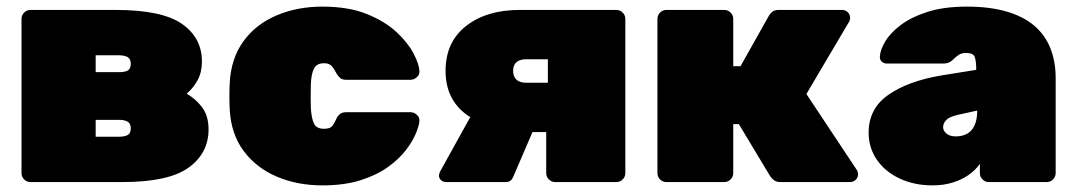

<svg xmlns="http://www.w3.org/2000/svg" viewBox="-20 -550 3249 580"><path d="M72 0Q61 0 53 -8Q45 -16 45 -27V-493Q45 -504 53 -512Q61 -520 72 -520H329Q469 -520 529.5 -478Q590 -436 590 -364Q590 -332 577 -308Q564 -284 544 -267Q573 -250 591.5 -224.5Q610 -199 610 -159Q610 -87 549.5 -43.5Q489 0 349 0ZM269 -137H339Q356 -137 365.5 -142Q375 -147 375 -162Q375 -177 365.5 -182.5Q356 -188 339 -188H269ZM269 -332H339Q357 -332 366 -337Q375 -342 375 -357Q375 -372 365.5 -377.5Q356 -383 339 -383H269Z M954 10Q878 10 816 -16.5Q754 -43 716 -94Q678 -145 674 -219Q673 -235 673 -259Q673 -283 674 -300Q678 -374 715.5 -425.5Q753 -477 815.5 -503.5Q878 -530 954 -530Q1033 -530 1088.5 -507.5Q1144 -485 1178.5 -452.5Q1213 -420 1229.5 -388Q1246 -356 1247 -336Q1248 -325 1239.5 -317Q1231 -309 1220 -309H1025Q1014 -309 1007.5 -314.5Q1001 -320 996 -329Q989 -343 981.5 -351Q974 -359 959 -359Q936 -359 928 -342Q920 -325 919 -295Q918 -252 919 -224Q921 -192 928.5 -176.5Q936 -161 959 -161Q977 -161 983.5 -169Q990 -177 996 -191Q1000 -200 1007 -205.5Q1014 -211 1025 -211H1220Q1231 -211 1239.5 -203Q1248 -195 1247 -184Q1246 -171 1236.5 -147.5Q1227 -124 1206.5 -97Q1186 -70 1152 -45.5Q1118 -21 1069 -5.5Q1020 10 954 10Z M1657 0Q1646 0 1638 -8Q1630 -16 1630 -27V-151H1573V-156Q1456 -156 1391 -202.5Q1326 -249 1326 -336Q1326 -423 1388 -471.5Q1450 -520 1550 -520H1842Q1853 -520 1861 -512Q1869 -504 1869 -493V-27Q1869 -16 1861 -8Q1853 0 1842 0ZM1328 0Q1318 0 1312 -6Q1306 -12 1306 -20Q1306 -22 1307 -25Q1308 -28 1309 -31L1406 -206L1595 -166L1530 -15Q1527 -8 1521.5 -4Q1516 0 1508 0ZM1570 -300H1635V-371H1570Q1550 -371 1540 -362Q1530 -353 1530 -336Q1530 -319 1540 -309.5Q1550 -300 1570 -300Z M1993 0Q1982 0 1974 -8Q1966 -16 1966 -27V-493Q1966 -504 1974 -512Q1982 -520 1993 -520H2168Q2179 -520 2187 -512Q2195 -504 2195 -493V-350H2217L2303 -503Q2305 -507 2312 -513.5Q2319 -520 2332 -520H2524Q2534 -520 2541 -513Q2548 -506 2548 -496Q2548 -492 2546.5 -487.5Q2545 -483 2543 -481L2416 -266L2568 -37Q2572 -31 2572 -24Q2572 -14 2565 -7Q2558 0 2548 0H2338Q2326 0 2319 -5Q2312 -10 2307 -17L2212 -175H2195V-27Q2195 -16 2187 -8Q2179 0 2168 0Z M2798 10Q2741 10 2697 -11Q2653 -32 2628.5 -68Q2604 -104 2604 -149Q2604 -222 2663.5 -263.5Q2723 -305 2823 -322L2929 -339V-340Q2929 -366 2924.5 -378Q2920 -390 2899 -390Q2885 -390 2876.5 -384.5Q2868 -379 2858 -369Q2847 -358 2830 -358H2660Q2650 -358 2643.5 -364Q2637 -370 2638 -380Q2639 -399 2654 -424.5Q2669 -450 2700.5 -474Q2732 -498 2781.5 -514Q2831 -530 2901 -530Q2969 -530 3019.5 -515.5Q3070 -501 3103 -473.5Q3136 -446 3152.5 -405.5Q3169 -365 3169 -314V-27Q3169 -16 3161 -8Q3153 0 3142 0H2967Q2956 0 2948 -8Q2940 -16 2940 -27V-55Q2926 -35 2904.5 -20.5Q2883 -6 2856 2Q2829 10 2798 10ZM2867 -138Q2887 -138 2901.5 -146Q2916 -154 2924 -171.5Q2932 -189 2932 -215V-216L2873 -203Q2847 -197 2838 -187Q2829 -177 2829 -166Q2829 -159 2833.5 -152.5Q2838 -146 2846.5 -142Q2855 -138 2867 -138Z"/></svg>

Font: Rubik Black
Style: Regular
Weight: 900
Designer: Hubert and Fischer
Foundry: Hubert and Fischer
Version: Version 2.300;gftools[0.9.30]